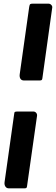

<svg xmlns="http://www.w3.org/2000/svg" viewBox="-20 -867 306 1052"><path d="M112 -426Q98 -426 92 -435.5Q86 -445 88 -460L140 -829Q142 -842 146 -844.5Q150 -847 161 -847H245Q255 -847 261.5 -839.5Q268 -832 266 -824L212 -437Q211 -430 207.5 -428Q204 -426 195 -426ZM29 165Q16 165 9.5 155Q3 145 5 131L57 -238Q58 -252 62 -254Q66 -256 78 -256H162Q172 -256 178 -249Q184 -242 183 -233L128 154Q127 161 124 163Q121 165 113 165Z"/></svg>

Font: Libre Franklin ExtraBold
Style: Italic
Weight: 800
Italic angle: -8°
Designer: Pablo Impallari, Rodrigo Fuenzalida, Nhung Nguyen
Foundry: Impallari Type
Version: Version 3.000